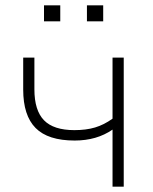

<svg xmlns="http://www.w3.org/2000/svg" viewBox="-20 -700 572 720"><path d="M402 0V-214Q343 -173 260 -173Q160 -173 113.5 -220Q67 -267 67 -364V-484H109V-365Q109 -286 145 -249Q181 -212 259 -212Q303 -212 336.5 -222Q370 -232 402 -255V-484H444V0ZM306 -620V-680H367V-620ZM145 -620V-680H206V-620Z"/></svg>

Font: Nunito Sans ExtraLight
Style: Regular
Weight: 200
Designer: Vernon Adams
Foundry: Vernon Adams
Version: Version 3.006; ttfautohint (v1.8.3)